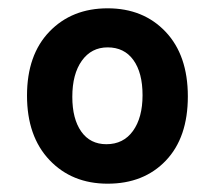

<svg xmlns="http://www.w3.org/2000/svg" viewBox="-20 -551 518 462"><path d="M239 -109Q153 -109 99 -166Q45 -223 45 -321Q45 -419 99 -475Q153 -531 239 -531Q325 -531 378.5 -474.5Q432 -418 432 -319Q432 -220 379 -164.5Q326 -109 239 -109ZM236 -204Q277 -204 300 -236Q323 -268 323 -322Q323 -376 301 -406.5Q279 -437 239 -437Q200 -437 177 -405Q154 -373 154 -318Q154 -265 175.5 -234.5Q197 -204 236 -204Z"/></svg>

Font: Noto Sans Condensed SemiBold
Style: Italic
Weight: 600
Width: 3
Italic angle: -12°
Designer: Monotype Design Team
Foundry: Monotype Imaging Inc.
Version: Version 2.013; ttfautohint (v1.8.4.7-5d5b)